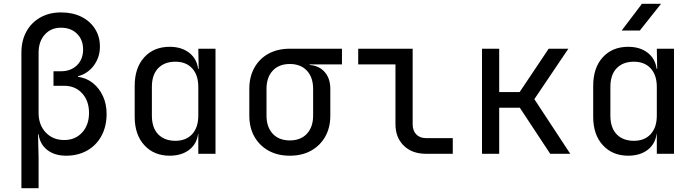

<svg xmlns="http://www.w3.org/2000/svg" viewBox="-20 -805 3640 1005"><path d="M92 180V-529Q92 -592 118 -639.5Q144 -687 191 -713.5Q238 -740 299 -740Q360 -740 405.5 -717.5Q451 -695 477 -654.5Q503 -614 503 -561Q503 -505 471 -462Q439 -419 388 -406V-403Q433 -397 466.5 -370Q500 -343 519 -301.5Q538 -260 538 -209Q538 -144 511.5 -94.5Q485 -45 437 -17.5Q389 10 326 10Q266 10 227.5 -20Q189 -50 182 -102H179L182 20V180ZM316 -72Q374 -72 410 -111.5Q446 -151 446 -214Q446 -277 410 -316.5Q374 -356 315 -356H260V-432H299Q351 -432 383 -463.5Q415 -495 415 -546Q415 -597 383 -628.5Q351 -660 299 -660Q247 -660 214.5 -624Q182 -588 182 -529V-214Q182 -151 219.5 -111.5Q257 -72 316 -72Z M868 10Q786 10 735.5 -45Q685 -100 685 -194V-355Q685 -450 735 -505Q785 -560 868 -560Q930 -560 970 -529Q1010 -498 1017 -445H1020L1018 -550H1108V0H1018V-105H1017Q1010 -51 970 -20.5Q930 10 868 10ZM898 -68Q954 -68 986 -103Q1018 -138 1018 -200V-350Q1018 -412 986 -447Q954 -482 898 -482Q841 -482 808 -448Q775 -414 775 -350V-200Q775 -136 808 -102Q841 -68 898 -68Z M1497 10Q1433 10 1385.5 -16.5Q1338 -43 1311.5 -90Q1285 -137 1285 -200V-340Q1285 -403 1311.5 -450.5Q1338 -498 1385.5 -524Q1433 -550 1497 -550H1770V-468H1601V-465Q1651 -461 1680 -427.5Q1709 -394 1709 -340V-200Q1709 -137 1682.5 -90Q1656 -43 1608.5 -16.5Q1561 10 1497 10ZM1497 -70Q1554 -70 1586.5 -105Q1619 -140 1619 -200V-340Q1619 -400 1586.5 -435Q1554 -470 1497 -470Q1440 -470 1407.5 -435Q1375 -400 1375 -340V-200Q1375 -140 1407.5 -105Q1440 -70 1497 -70Z M2210 0Q2137 0 2093.5 -42.5Q2050 -85 2050 -155V-468H1855V-550H2140V-155Q2140 -121 2159 -101.5Q2178 -82 2210 -82H2350V0Z M2503 0V-550H2593V-323H2700L2852 -550H2955L2777 -286L2965 0H2860L2701 -241H2593V0Z M3234 -645 3340 -785H3440L3329 -645ZM3268 10Q3186 10 3135.5 -45Q3085 -100 3085 -194V-355Q3085 -450 3135 -505Q3185 -560 3268 -560Q3330 -560 3370 -529Q3410 -498 3417 -445H3420L3418 -550H3508V0H3418V-105H3417Q3410 -51 3370 -20.5Q3330 10 3268 10ZM3298 -68Q3354 -68 3386 -103Q3418 -138 3418 -200V-350Q3418 -412 3386 -447Q3354 -482 3298 -482Q3241 -482 3208 -448Q3175 -414 3175 -350V-200Q3175 -136 3208 -102Q3241 -68 3298 -68Z"/></svg>

Font: JetBrainsMono NFM
Style: Regular
Weight: 400
Monospace: yes
Designer: Philipp Nurullin, Konstantin Bulenkov
Foundry: JetBrains
Version: Version 2.304; ttfautohint (v1.8.4.7-5d5b);Nerd Fonts 3.3.0